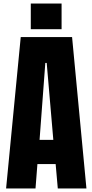

<svg xmlns="http://www.w3.org/2000/svg" viewBox="-20 -1070 525 1090"><path d="M14.6 0 97.7 -859.4H389.2L470.7 0H308.1L295.9 -138.7H192.4L181.6 0ZM204.6 -275.9H282.7L245.1 -712.9H237.3ZM154.8 -904.3V-1049.8H329.6V-904.3Z"/></svg>

Font: webenart
Style: Regular
Weight: 400
Designer: Vernon Adams
Foundry: Vernon Adams
Version: Version 2.116; ttfautohint (v1.8.3)